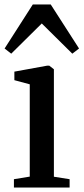

<svg xmlns="http://www.w3.org/2000/svg" viewBox="-34 -835 372 855"><path d="M28 0V-37L98.5 -48.5V-459.5L30 -478V-516L175.5 -542.5H185.5L206 -526.5V-48L276 -37V0ZM16 -596 -13.5 -619 112 -815H192L318 -619L288 -596L152 -730.5Z"/></svg>

Font: Merriweather 72pt Medium
Style: Regular
Weight: 500
Version: Version 2.100